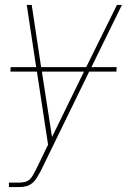

<svg xmlns="http://www.w3.org/2000/svg" viewBox="-20 -540 540 775"><path d="M16 215V197H59Q70 197 81.5 194Q93 191 101.5 182.5Q110 174 115 163.5Q120 153 126 143L174 44L129 -251H22L23 -269H126L88 -520H108L146 -269H328L452 -520H472L349 -269H451L450 -251H340L144 151Q137 163 129.5 176Q122 189 111 198.5Q100 208 86.5 211.5Q73 215 59 215ZM190 13 319 -251H149Z"/></svg>

Font: Iosevka SS18 Thin
Style: Italic
Weight: 100
Italic angle: -9°
Monospace: yes
Designer: Belleve Invis
Foundry: Belleve Invis
Version: Version 25.1.1; ttfautohint (v1.8.4)